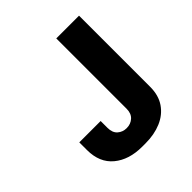

<svg xmlns="http://www.w3.org/2000/svg" viewBox="-186 -824 973 973"><g transform="rotate(-45 300.0 -338.0)"><path d="M284 10Q190 10 132 -38Q74 -86 74 -176V-231H227V-182Q227 -147 247 -129.5Q267 -112 295 -112Q324 -112 344 -130Q364 -148 364 -182V-686H527V-176Q527 -115 498.5 -73.5Q470 -32 420.5 -11Q371 10 308 10Z"/></g></svg>

Font: Chivo Mono
Style: Bold
Weight: 700
Monospace: yes
Designer: Hector Gatti
Foundry: Omnibus-Type
Version: Version 1.008; ttfautohint (v1.8.4.7-5d5b)